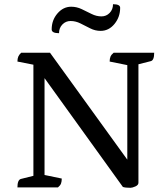

<svg xmlns="http://www.w3.org/2000/svg" viewBox="-20 -892 797 914"><path d="M601 2Q589 2 580 1Q571 0 565 -2L192 -520V-59L274 -42Q274 -28 270.5 -18.5Q267 -9 256 0H63Q63 -35 79 -40L139 -55V-584L63 -599Q63 -613 67 -622.5Q71 -632 81 -641H218L586 -132V-582L502 -599Q502 -613 506 -622.5Q510 -632 521 -641H714Q714 -605 698 -601L639 -586V-22Q639 -11 624.5 -4.5Q610 2 601 2ZM316 -792Q293 -792 277 -775.5Q261 -759 261 -734Q226 -734 226 -752Q226 -796 253.5 -828Q281 -860 319 -860Q345 -860 369 -848.5Q393 -837 416 -825.5Q439 -814 463 -814Q486 -814 502 -830.5Q518 -847 518 -872Q552 -872 552 -855Q552 -811 525 -778Q498 -745 459 -745Q433 -745 409.5 -757Q386 -769 363 -780.5Q340 -792 316 -792Z"/></svg>

Font: Petrona Medium
Style: Regular
Weight: 500
Designer: Ringo R. Seeber
Foundry: Ringo R. Seeber
Version: Version 2.001; ttfautohint (v1.8.3)